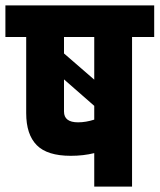

<svg xmlns="http://www.w3.org/2000/svg" viewBox="-62 -691 591 711"><path d="M-42 -671H509V-554H427V0H287V-124Q247 -114 200 -114Q113 -114 74 -153.5Q35 -193 35 -272V-554H-42ZM287 -554H175V-493L287 -396ZM175 -278Q175 -238 227 -238Q256 -238 287 -248V-299L175 -397Z"/></svg>

Font: Khand
Style: Bold
Weight: 700
Designer: Devanagari: Sanchit Sawaria, Jyotish Sonowal; Latin: Satya Rajpurohit
Foundry: Indian Type Foundry
Version: Version 1.101;PS 1.0;hotconv 1.0.78;makeotf.lib2.5.61930; tt